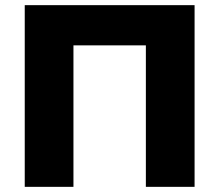

<svg xmlns="http://www.w3.org/2000/svg" viewBox="-20 -725 851 745"><path d="M76 0V-705H735V0H546V-549H265V0Z"/></svg>

Font: Nunito Sans 9pt Black
Style: Regular
Weight: 900
Version: Version 3.101;gftools[0.9.27]